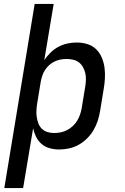

<svg xmlns="http://www.w3.org/2000/svg" viewBox="-20 -755 640 980"><path d="M2 205 157 -735H254L206 -448Q220 -469 238.5 -487Q257 -505 279 -516.5Q301 -528 324.5 -533Q348 -538 372 -538Q400 -538 426 -530Q452 -522 470.5 -504Q489 -486 499.5 -461Q510 -436 513.5 -409.5Q517 -383 515.5 -355Q514 -327 509 -299L491 -189Q487 -164 479 -139Q471 -114 457.5 -91Q444 -68 424.5 -48.5Q405 -29 381.5 -16Q358 -3 332.5 2.5Q307 8 282 8Q257 8 233.5 1.5Q210 -5 192.5 -20Q175 -35 164.5 -56Q154 -77 149 -100L98 205ZM257 -76Q273 -76 290 -79.5Q307 -83 322.5 -91Q338 -99 351.5 -111.5Q365 -124 374 -139Q383 -154 388.5 -170Q394 -186 397 -203L415 -313Q418 -330 418.5 -347.5Q419 -365 415.5 -381Q412 -397 404 -411.5Q396 -426 383.5 -436Q371 -446 354 -450Q337 -454 320 -454Q320 -454 320 -454Q320 -454 320 -454Q304 -454 288.5 -451Q273 -448 258.5 -441Q244 -434 231.5 -423Q219 -412 210 -398Q201 -384 196 -369Q191 -354 188 -338L170 -228Q167 -210 166 -192.5Q165 -175 167.5 -158Q170 -141 176 -125Q182 -109 194 -97.5Q206 -86 222.5 -81Q239 -76 257 -76Z"/></svg>

Font: Iosevka Slab MdExObl
Style: Regular
Weight: 500
Width: 7
Italic angle: -9°
Monospace: yes
Designer: Belleve Invis
Foundry: Belleve Invis
Version: Version 11.1.1; ttfautohint (v1.8.3)